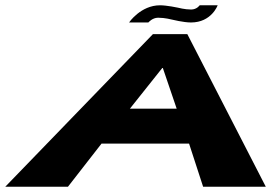

<svg xmlns="http://www.w3.org/2000/svg" viewBox="-138 -706 1025 726"><path d="M511.7 -632C511.7 -632 556 -621 584 -621C662 -621 685 -686 685 -686H617C617 -686 606.5 -670 584.5 -670C560.5 -670 534.6 -677 534.6 -677C534.6 -677 493 -686 467 -686C394 -686 350 -621 350 -621H423C423 -621 437.8 -639 459.8 -639C485.8 -639 511.7 -632 511.7 -632ZM570.3 -577H440.3L-118 0H119L245.9 -163H576.9L630 0H867ZM530.1 -295H353.1L475.7 -449H477.7Z"/></svg>

Font: Hussar Milosc
Style: Obl
Weight: 700
Foundry: Cannot Into Space Fonts
Version: Version 1.02